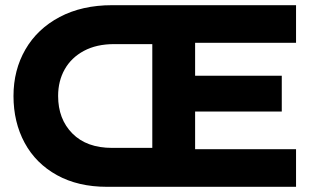

<svg xmlns="http://www.w3.org/2000/svg" viewBox="-20 -720 1211 740"><path d="M32 -350Q32 -450 78 -529.5Q124 -609 210 -654.5Q296 -700 412 -700H1121V-555H732V-428H1066V-290H732V-145H1121V0H392Q281 0 199.5 -45Q118 -90 75 -169.5Q32 -249 32 -350ZM412 -150H567V-550H420Q352 -550 303.5 -524Q255 -498 229.5 -453Q204 -408 204 -350Q204 -261 259 -205.5Q314 -150 412 -150Z"/></svg>

Font: Lexend Exa HM Xlight
Style: Bold
Weight: 700
Designer: Bonnie Shaver-Troup, Thomas Jockin, Octavio Pardo
Foundry: Lexend
Version: Version 1.091